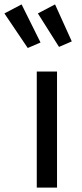

<svg xmlns="http://www.w3.org/2000/svg" viewBox="-75 -852 371 872"><path d="M184 0H92V-527H184ZM109 -659 51 -634 -55 -791 23 -832ZM251 -664 193 -639 97 -791 175 -832Z"/></svg>

Font: Fira GO
Style: Regular
Weight: 400
Designer: Carrois Corporate
Foundry: Carrois Corporate GbR
Version: Version 0.300